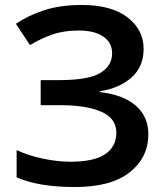

<svg xmlns="http://www.w3.org/2000/svg" viewBox="-20 -744 665 774"><path d="M559 -547Q559 -475 510 -431.5Q461 -388 382 -376V-373Q477 -362 527.5 -318Q578 -274 578 -203Q578 -109 503 -49.5Q428 10 282 10Q136 10 47 -29V-139Q93 -117 153 -104.5Q213 -92 264 -92Q359 -92 404 -122.5Q449 -153 449 -209Q449 -267 388.5 -293.5Q328 -320 224 -320H144V-421H217Q337 -421 384.5 -450Q432 -479 432 -529Q432 -572 396.5 -596.5Q361 -621 297 -621Q237 -621 190 -604.5Q143 -588 101 -562L44 -648Q94 -682 159 -703Q224 -724 310 -724Q429 -724 494 -674Q559 -624 559 -547Z"/></svg>

Font: Noto Sans SemiBold
Style: Regular
Weight: 600
Designer: Monotype Design Team
Foundry: Monotype Imaging Inc.
Version: Version 2.007